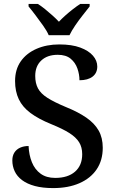

<svg xmlns="http://www.w3.org/2000/svg" viewBox="-20 -951 596 981"><path d="M252 10Q198 10 158.5 -0.5Q119 -11 93 -30.5Q67 -50 55 -76Q43 -102 43 -131Q43 -155 53.5 -171.5Q64 -188 83 -196.5Q102 -205 126 -205Q128 -159 143 -122Q158 -85 187.5 -63.5Q217 -42 262 -42Q327 -42 363.5 -74Q400 -106 400 -163Q400 -199 384 -224.5Q368 -250 334 -271.5Q300 -293 241 -317Q177 -343 136 -373.5Q95 -404 76 -444Q57 -484 57 -537Q57 -596 86 -637.5Q115 -679 166.5 -701.5Q218 -724 283 -724Q347 -724 390 -708Q433 -692 455 -666.5Q477 -641 477 -611Q477 -578 453 -559.5Q429 -541 386 -541Q386 -571 375.5 -601Q365 -631 341 -651Q317 -671 275 -671Q222 -671 191 -642Q160 -613 160 -563Q160 -526 174 -499.5Q188 -473 222.5 -451Q257 -429 317 -404Q379 -379 421 -350Q463 -321 484 -284Q505 -247 505 -196Q505 -132 474 -86Q443 -40 386 -15Q329 10 252 10ZM229 -771Q219 -794 200 -820.5Q181 -847 161.5 -873Q142 -899 126 -918V-931H173Q191 -920 210 -904.5Q229 -889 247.5 -872.5Q266 -856 281 -840Q296 -856 314.5 -872.5Q333 -889 353 -904.5Q373 -920 390 -931H438V-918Q423 -899 402.5 -873Q382 -847 364 -820.5Q346 -794 335 -771Z"/></svg>

Font: Noto Serif Thai Medium
Style: Regular
Weight: 500
Version: Version 2.001